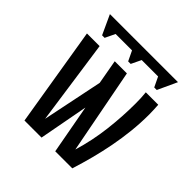

<svg xmlns="http://www.w3.org/2000/svg" viewBox="-170 -760 890 890"><g transform="rotate(45 275.0 -314.5)"><path d="M507.3 -490.2H425.8C427.1 -478.8 428 -467.1 428.5 -455.1C429 -443 429.2 -430.8 429.2 -418.5C429.2 -362.8 425.7 -305.5 418.7 -246.6C411.7 -187.7 399.6 -129.4 382.3 -71.8L301.8 -490.2H222.2L243.7 -370.1L182.6 -73.2L123 -490.2H40L120.6 0H232.4L277.8 -242.2L322.3 0H434.1C444.8 -33.9 454.8 -68.2 463.9 -103C473 -137.9 481 -173.1 487.8 -208.7C494.6 -244.4 500 -280.6 503.9 -317.4C507.8 -354.2 509.8 -391.6 509.8 -429.7C509.8 -439.8 509.5 -449.8 509 -459.7C508.5 -469.6 508 -479.8 507.3 -490.2ZM498 -628.9H51.8L95.7 -533.7H112.3L135.7 -582.5H243.2L266.6 -533.7H283.2L306.6 -582.5H414.1L437.5 -533.7H454.1ZM0 -490.7Z"/></g></svg>

Font: CodeNewRoman Nerd Font Mono
Style: Regular
Weight: 400
Monospace: yes
Designer: Sam Radian
Foundry: Code New Roman
Version: Version 2.00 November 29, 2014;Nerd Fonts 3.2.1